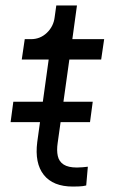

<svg xmlns="http://www.w3.org/2000/svg" viewBox="-20 -680 430 706"><path d="M117 -158 159 -461H60L71 -536H94Q128 -536 152.5 -559.5Q177 -583 181 -617L187 -660H263L246 -536H363L352 -461H235L192 -154Q188 -127 192.5 -106.5Q197 -86 214 -75Q231 -64 263 -64Q273 -64 284 -65Q295 -66 303 -67L297 2Q285 5 270.5 5.5Q256 6 248 6Q175 6 141 -37Q107 -80 117 -158ZM19 -231 29 -306H321L311 -231Z"/></svg>

Font: Kosmopol Plus Jakarta Sans Italic It
Style: Regular
Weight: 400
Italic angle: -8.04999°
Designer: Gumpita Rahayu
Foundry: Tokotype
Version: Version 2.006